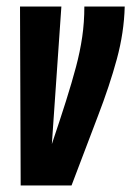

<svg xmlns="http://www.w3.org/2000/svg" viewBox="-20 -564 400 585"><path d="M198 1H43L41 -544H167L138 -125Q163 -199 181 -256Q199 -313 211.5 -360Q224 -407 230.5 -451.5Q237 -496 237 -544H360Q358 -465 336 -384Q314 -303 278 -209.5Q242 -116 198 1Z"/></svg>

Font: Georama ExtraCondensed
Style: Bold Italic
Weight: 700
Width: 2
Italic angle: -9°
Designer: Jean-Baptiste Levee
Foundry: Production Type
Version: Version 1.000